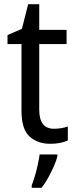

<svg xmlns="http://www.w3.org/2000/svg" viewBox="-20 -679 364 920"><path d="M239 -62Q256 -62 274 -65Q292 -68 305 -73V-6Q271 10 220 10Q161 10 122 -24.5Q83 -59 83 -148V-468H16V-511L85 -541L115 -659H168V-536H299V-468H168V-153Q168 -62 239 -62ZM255 70Q250 91 238 118Q226 145 211 172.5Q196 200 179 221H132V209Q139 192 147 165Q155 138 161 110Q167 82 170 61H255Z"/></svg>

Font: Noto Sans Kannada SemiCondensed
Style: Regular
Weight: 400
Width: 4
Designer: Jelle Bosma - Monotype Design Team
Foundry: Monotype Imaging Inc.
Version: Version 2.005; ttfautohint (v1.8.4.7-5d5b)